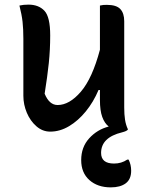

<svg xmlns="http://www.w3.org/2000/svg" viewBox="-20 -559 640 830"><path d="M103 -539Q147 -539 172 -512.5Q197 -486 197 -406Q197 -344 191 -286.5Q185 -229 173 -154Q193 -105 229 -105Q280 -105 329.5 -162.5Q379 -220 412 -344V-535Q420 -537 426.5 -537.5Q433 -538 442 -538Q483 -538 500 -520Q517 -502 517 -467V-94Q517 -64 520.5 -41.5Q524 -19 533 0Q532 0 532 0L533 1Q528 8 508 13Q417 35 417 102Q417 148 473 148Q505 148 530 131H536Q547 153 547 179Q547 216 523.5 233.5Q500 251 459 251Q402 251 366.5 219.5Q331 188 331 133Q331 77 365.5 39Q400 1 450 -12Q432 -26 422 -53.5Q412 -81 412 -127V-170H406Q384 -118 351 -77.5Q318 -37 278.5 -13.5Q239 10 197 10Q164 10 137.5 -13Q111 -36 96 -71.5Q81 -107 81 -145V-391Q81 -434 77.5 -465Q74 -496 64 -535Q81 -539 103 -539Z"/></svg>

Font: Recursive Sn Csl St Med
Style: Regular
Weight: 500
Version: Version 1.079;hotconv 1.0.112;makeotfexe 2.5.65598; ttfautoh